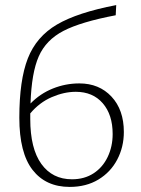

<svg xmlns="http://www.w3.org/2000/svg" viewBox="-20 -731 553 755"><path d="M467 -212Q467 -153 441 -103.5Q415 -54 367 -25Q319 4 254 4Q160 4 108 -63Q56 -130 56 -268Q56 -416 89.5 -501.5Q123 -587 204 -634.5Q285 -682 437 -711L435 -671Q298 -645 229.5 -609.5Q161 -574 132.5 -509.5Q104 -445 100 -324Q138 -363 188 -383Q238 -403 292 -403Q370 -403 418.5 -351Q467 -299 467 -212ZM423 -204Q423 -280 384 -325Q345 -370 278 -370Q232 -370 183.5 -349Q135 -328 99 -285V-263Q99 -147 142.5 -86.5Q186 -26 263 -26Q312 -26 348 -49.5Q384 -73 403.5 -114Q423 -155 423 -204Z"/></svg>

Font: Ysabeau Light
Style: Regular
Weight: 300
Designer: Christian Thalmann (Catharsis Fonts)
Version: Version 0.003